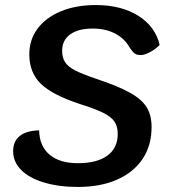

<svg xmlns="http://www.w3.org/2000/svg" viewBox="-20 -730 682 760"><path d="M32 -131Q32 -171 58.5 -192Q85 -213 135 -214Q136 -152 176 -118Q216 -84 288 -84Q364 -84 405 -114Q446 -144 446 -200Q446 -229 433.5 -248Q421 -267 389.5 -283Q358 -299 297 -318Q187 -354 141.5 -398.5Q96 -443 96 -515Q96 -573 129 -617Q162 -661 221.5 -685.5Q281 -710 359 -710Q460 -710 527.5 -667.5Q595 -625 612 -552Q595 -535 573.5 -523.5Q552 -512 537 -512Q522 -512 513.5 -518Q505 -524 493 -542Q473 -578 435 -597.5Q397 -617 347 -617Q290 -617 258 -594Q226 -571 226 -529Q226 -502 237.5 -484Q249 -466 277 -451.5Q305 -437 361 -418Q448 -389 494.5 -363Q541 -337 560.5 -305.5Q580 -274 580 -227Q580 -154 544.5 -101Q509 -48 443.5 -19Q378 10 288 10Q213 10 154.5 -7.5Q96 -25 64 -57Q32 -89 32 -131Z"/></svg>

Font: Krub SemiBold
Style: Italic
Weight: 600
Italic angle: -8°
Designer: Ekaluck Peanpanawate
Foundry: Cadson Demak Co.,Ltd.
Version: Version 1.000; ttfautohint (v1.6)